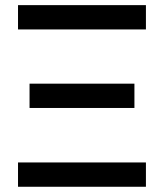

<svg xmlns="http://www.w3.org/2000/svg" viewBox="-20 -713 626 733"><path d="M48.8 -600.6V-693.4H537.1V-600.6ZM48.8 0V-92.8H537.1V0ZM92.8 -300.8V-393.6H493.2V-300.8Z"/></svg>

Font: Cascadia Mono
Style: Regular
Weight: 400
Monospace: yes
Designer: Aaron Bell
Foundry: Saja Typeworks
Version: Version 2404.023